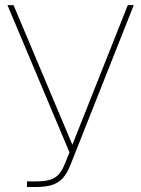

<svg xmlns="http://www.w3.org/2000/svg" viewBox="-20 -748 565 768"><path d="M87.9 -22.5H124Q158.7 -22.5 179.9 -28.8Q201.2 -35.2 215.1 -50.8Q229 -66.4 240.7 -95.7L257.8 -138.7L9.8 -727.5H34.2L186 -367.2Q230 -263.7 273.4 -159.7L265.6 -159.2Q307.1 -263.2 348.1 -367.2L491.2 -727.5H515.1L261.2 -86.9Q248 -53.7 231 -35.2Q213.9 -16.6 188.5 -8.3Q163.1 0 124 0H87.9Z"/></svg>

Font: Intratopia Thin
Style: Regular
Weight: 100
Designer: Rasmus Andersson
Foundry: rsms
Version: Version 3.000;Glyphs 3.2.3 (3260)